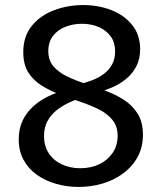

<svg xmlns="http://www.w3.org/2000/svg" viewBox="-20 -730 641 759"><path d="M290 9Q245 9 202.5 -3Q160 -15 126.5 -38.5Q93 -62 73.5 -97.5Q54 -133 54 -179Q54 -221 69.5 -253.5Q85 -286 112 -310Q139 -334 171.5 -349.5Q204 -365 236 -373L298 -342Q275 -335 250 -323Q225 -311 203 -293.5Q181 -276 167.5 -251Q154 -226 154 -192Q154 -153 172.5 -124.5Q191 -96 224 -80.5Q257 -65 297 -65Q340 -65 373 -81Q406 -97 425.5 -126Q445 -155 445 -193Q445 -231 424.5 -256Q404 -281 371 -297.5Q338 -314 298 -327.5Q258 -341 218 -356Q178 -371 145 -391.5Q112 -412 92 -443.5Q72 -475 72 -524Q72 -586 105.5 -627.5Q139 -669 193.5 -689.5Q248 -710 308 -710Q368 -710 419 -690.5Q470 -671 502 -632Q534 -593 534 -535Q534 -496 518.5 -467Q503 -438 478 -417.5Q453 -397 422 -384Q391 -371 359 -363L288 -396Q316 -402 342.5 -412Q369 -422 390 -437.5Q411 -453 423 -475Q435 -497 435 -526Q435 -563 417 -587Q399 -611 369.5 -623.5Q340 -636 304 -636Q269 -636 238.5 -624Q208 -612 189.5 -588Q171 -564 171 -528Q171 -491 191.5 -467.5Q212 -444 245 -428Q278 -412 318 -399Q358 -386 398 -371Q438 -356 471 -334.5Q504 -313 524.5 -280Q545 -247 545 -198Q545 -147 523.5 -108.5Q502 -70 465.5 -43.5Q429 -17 384 -4Q339 9 290 9Z"/></svg>

Font: Bitter Thin Medium
Style: Regular
Weight: 500
Version: Version 3.021